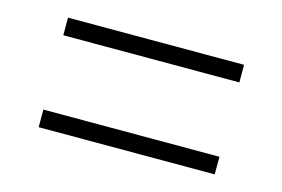

<svg xmlns="http://www.w3.org/2000/svg" viewBox="-51 -488 697 474"><g transform="rotate(15 298.0 -251.0)"><path d="M73 -346H523V-391H73ZM73 -111H523V-156H73Z"/></g></svg>

Font: Mluvka ExtraLight
Style: Regular
Weight: 200
Designer: Modified by Jiří Krblich, Original typeface by Gumpita Rahayu
Foundry: Gumpita Rahayu & Jiří Krblich
Version: Version 2.000;Glyphs 3.1.1 (3134)